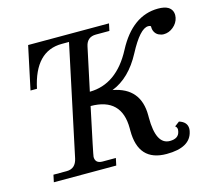

<svg xmlns="http://www.w3.org/2000/svg" viewBox="-106 -871 1126 1010"><g transform="rotate(-15 457.0 -366.0)"><path d="M681.6 9.8Q528.3 9.8 528.3 -157.7V-170.9Q528.3 -336.9 359.9 -337.4Q305.7 -83 305.7 -74.7Q305.7 -39.1 345.2 -39.1H417.5L409.2 0H69.3L77.6 -39.1H149.9Q198.7 -39.1 210 -92.8L337.4 -692.4H298.3Q151.9 -692.4 110.8 -498H75.7L125.5 -732.4H565.9L557.6 -693.4H484.4Q435.5 -693.4 425.3 -644.5L375.5 -411.1Q522.5 -412.6 608.6 -576.7Q694.8 -740.7 835 -740.7Q869.6 -740.7 888.7 -729.5Q913.6 -714.4 913.6 -684.1Q913.6 -677.2 912.1 -670.4Q906.2 -642.1 882.3 -622.3Q858.4 -602.5 830.1 -602.5Q816.4 -602.5 802.7 -609.1Q789.1 -615.7 781.7 -629.4Q775.4 -641.1 775.4 -654.8V-658.2Q775.4 -664.6 760.7 -664.6Q716.3 -664.6 653.6 -545.7Q590.8 -426.8 493.2 -388.7Q640.1 -361.3 640.1 -211.4V-199.2Q640.1 -51.8 715.8 -51.8Q763.2 -51.8 770.5 -88.4Q772 -93.8 772 -98.6Q772 -111.8 761.7 -118.7L787.6 -138.2Q830.6 -125 830.6 -88.4Q830.6 -81.1 828.6 -72.8Q811 9.8 681.6 9.8Z"/></g></svg>

Font: Munson
Style: Italic
Weight: 400
Italic angle: -12°
Designer: Paul James MIller
Foundry: High-Logic / Made with FontCreator
Version: Version 2.10;May 5, 2019;FontCreator 11.5.0.2430 64-bit